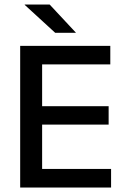

<svg xmlns="http://www.w3.org/2000/svg" viewBox="-20 -846 568 866"><path d="M71 0V-639H170V0ZM100.5 0V-84H481V0ZM128 -284V-367H470V-284ZM100 -555.5V-639H477.5V-555.5ZM204 -825.5 322 -699V-698H229L91.5 -824V-825.5Z"/></svg>

Font: Anek Telugu Medium
Style: Regular
Weight: 500
Designer: Omkar Bhoir (Telugu), Yesha Goshar (Latin)
Foundry: Ek Type
Version: Version 1.003